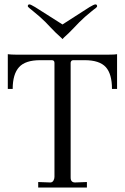

<svg xmlns="http://www.w3.org/2000/svg" viewBox="-20 -844 562 864"><path d="M15.1 -600.1Q30.8 -598.1 50.8 -598.1H470.2Q497.1 -598.1 506.8 -600.1V-443.8H483.9Q483.9 -511.2 456.1 -542Q427.7 -573.2 360.8 -573.2H310.1Q299.3 -573.2 297.9 -562V-44.9Q297.9 -22.9 317.9 -22.9L371.1 -24.9V0H151.9V-24.9L206.1 -22.9Q215.3 -22.9 220.2 -30.8Q225.1 -39.1 225.1 -47.9V-561Q225.1 -573.2 212.9 -573.2H161.1Q94.2 -573.2 65.9 -542Q37.1 -510.3 37.1 -443.8H15.1ZM105 -815.9Q105 -824.2 112.8 -824.2Q117.7 -824.2 138.2 -812L261.2 -733.9L382.8 -812Q403.3 -824.2 409.2 -824.2Q417 -824.2 417 -815.9Q417 -812.5 410.2 -807.1Q408.2 -805.7 402.3 -801.3Q396.5 -796.9 393.1 -793.9Q360.8 -768.1 336.9 -744.1L314 -720.2L290 -695.8Q261.2 -669.4 261.2 -668Q262.2 -668 249 -680.2Q242.7 -686 231.9 -695.8L208 -720.2L185.1 -744.1Q161.1 -768.1 128.9 -793.9Q120.1 -801.3 112.8 -807.1Q105 -813.5 105 -815.9Z"/></svg>

Font: Unna Light
Style: Regular
Weight: 300
Designer: Jorge de Buen Unna
Foundry: Omnibus-Type
Version: Version 2.007;PS 002.007;hotconv 1.0.88;makeotf.lib2.5.64775